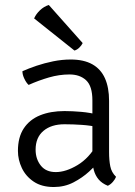

<svg xmlns="http://www.w3.org/2000/svg" viewBox="-20 -739 543 771"><path d="M52 -133Q52 -188 75.5 -223.5Q99 -259 141 -276Q183 -293 239 -293Q270.5 -293 306.8 -289.8Q343 -286.5 375 -278V-228Q345 -235 309.2 -237.5Q273.5 -240 239 -240Q186 -240 154.5 -213.5Q123 -187 123 -138Q123 -100.5 143.8 -74.2Q164.5 -48 204 -48Q244.5 -48 291.2 -76Q338 -104 370 -161L382 -95Q365 -75 337.8 -50Q310.5 -25 274.8 -6.5Q239 12 196 12Q147.5 12 115.5 -9.5Q83.5 -31 67.8 -64.2Q52 -97.5 52 -133ZM446 -29Q442.5 -19.5 433.5 -9Q424.5 1.5 413 7Q389.5 -2.5 376 -18.5Q362.5 -34.5 356.8 -55.8Q351 -77 351 -103V-336Q351 -393 326 -416.5Q301 -440 259 -440Q218 -440 176.5 -428Q135 -416 95 -398Q85.5 -406.5 77.8 -422.8Q70 -439 70 -453Q94.5 -464 126.2 -474.8Q158 -485.5 193.5 -492.8Q229 -500 264 -500Q316.5 -500 350.8 -480.8Q385 -461.5 401.5 -424.5Q418 -387.5 418 -334V-128Q418 -96 422.8 -71.5Q427.5 -47 446 -29ZM176 -719Q156.5 -713 140.5 -697.8Q124.5 -682.5 117 -665L279 -536Q289.5 -539 298.5 -547.8Q307.5 -556.5 312 -566Z"/></svg>

Font: Signika Negative Light
Style: Regular
Weight: 300
Designer: Anna Giedry
Foundry: Anna Giedry
Version: Version 2.001